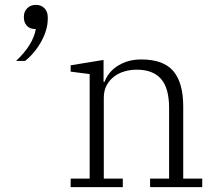

<svg xmlns="http://www.w3.org/2000/svg" viewBox="-20 -768 884 788"><path d="M270 -35H348V-464L270 -474V-500L405 -522V-432H409Q415 -449 427.5 -465.5Q440 -482 459 -495Q478 -508 503 -516Q528 -524 560 -524Q651 -524 691.5 -476Q732 -428 732 -331V-35H810V0H596V-35H674V-325Q674 -406 641 -444Q608 -482 541 -482Q515 -482 491 -475Q467 -468 448 -453.5Q429 -439 417.5 -417.5Q406 -396 406 -367V-35H484V0H270ZM46 -518Q116 -584 127 -649H124Q102 -649 90 -662.5Q78 -676 78 -696V-700Q78 -720 91.5 -734Q105 -748 127 -748Q150 -748 163 -733.5Q176 -719 176 -698V-691Q176 -646 149.5 -598Q123 -550 83 -518H46Z"/></svg>

Font: IBM Plex Serif Light
Style: Regular
Weight: 300
Designer: Mike Abbink, Paul van der Laan, Pieter van Rosmalen
Foundry: Bold Monday
Version: Version 3.001